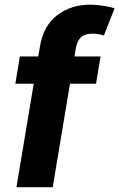

<svg xmlns="http://www.w3.org/2000/svg" viewBox="-20 -781 498 801"><path d="M44 -431.8 62.9 -545.5H139.6L146.3 -584.9Q160.9 -674 218.8 -717.7Q277 -761.4 354 -761.4Q371.4 -761.4 387.4 -759.8Q403.4 -758.2 417.1 -756Q430.8 -753.9 441.2 -751.2Q451.7 -748.6 458.1 -746.4L413.4 -632.8Q404.5 -635.7 392.2 -638.1Q380 -640.6 366.1 -640.6Q333.1 -640.6 317.5 -625.2Q301.8 -609.7 296.9 -582L290.8 -545.5H399.5L380.7 -431.8H272L199.9 0H48.7L120.7 -431.8Z"/></svg>

Font: Inter P
Style: Bold Italic
Weight: 700
Italic angle: 9.39999°
Designer: Rasmus Andersson
Foundry: rsms
Version: Version 3.018;git-588b23468